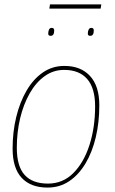

<svg xmlns="http://www.w3.org/2000/svg" viewBox="-20 -838 522 868"><path d="M195 10Q119 10 78 -34Q37 -78 37 -166Q37 -242 53.5 -309.5Q70 -377 100.5 -429Q131 -481 174 -510.5Q217 -540 271 -540Q345 -540 387 -494.5Q429 -449 429 -362Q429 -285 413 -217.5Q397 -150 366.5 -99Q336 -48 293 -19Q250 10 195 10ZM197 -8Q264 -8 311.5 -55.5Q359 -103 384.5 -182.5Q410 -262 410 -357Q410 -440 374 -481Q338 -522 270 -522Q221 -522 181.5 -493.5Q142 -465 114 -415.5Q86 -366 71 -303Q56 -240 56 -170Q56 -86 91.5 -47Q127 -8 197 -8ZM388 -676Q377 -676 377 -686Q377 -697 381 -704.5Q385 -712 393 -712Q404 -712 404 -700Q404 -676 388 -676ZM209 -676Q198 -676 198 -686Q198 -696 201.5 -704Q205 -712 214 -712Q225 -712 225 -700Q225 -676 209 -676ZM203 -799 206 -818H438L435 -799Z"/></svg>

Font: Georama Thin
Style: Italic
Weight: 100
Italic angle: -9°
Designer: Jean-Baptiste Levee
Foundry: Production Type
Version: Version 1.000